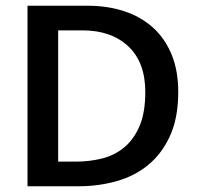

<svg xmlns="http://www.w3.org/2000/svg" viewBox="-20 -650 686 670"><path d="M286 -630Q355 -630 413 -611Q471 -592 513 -554.5Q555 -517 578.5 -460.5Q602 -404 602 -329Q602 -240 574 -177.5Q546 -115 498.5 -75.5Q451 -36 387.5 -18Q324 0 254 0H76V-630ZM183 -86H245Q291 -86 334.5 -96.5Q378 -107 412 -134.5Q446 -162 466.5 -209Q487 -256 487 -329Q487 -433 427.5 -488.5Q368 -544 268 -544H183Z"/></svg>

Font: Mukta Medium
Style: Regular
Weight: 500
Designer: Girish Dalvi and Yashodeep Gholap
Foundry: Ek Type
Version: Version 2.538;PS 1.002;hotconv 16.6.51;makeotf.lib2.5.65220;